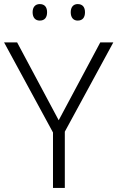

<svg xmlns="http://www.w3.org/2000/svg" viewBox="-20 -922 576 942"><path d="M140 -862C140 -836 153 -821 175 -821C199 -821 211 -836 211 -862C211 -887 199 -902 175 -902C153 -902 140 -887 140 -862ZM327 -862C327 -836 340 -821 361 -821C385 -821 397 -836 397 -862C397 -887 385 -902 361 -902C340 -902 327 -887 327 -862ZM268 -332 64 -714H0L240 -272V0H298V-276L536 -714H472Z"/></svg>

Font: Noto Sans Gurmukhi Light
Style: Regular
Weight: 300
Designer: Jelle Bosma - Monotype Design Team
Foundry: Monotype Imaging Inc.
Version: Version 2.004